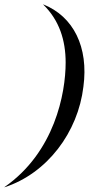

<svg xmlns="http://www.w3.org/2000/svg" viewBox="-59 -730 447 854"><path d="M133.5 -710.5V-709.5C204.5 -640 233 -551.5 233 -451.5C233 -315 184 -53 -39 102V103C151 41 288 -141.5 312 -344.5C335.5 -520 268.5 -656.5 133.5 -710.5Z"/></svg>

Font: Beautique Display Thin
Style: Bold
Weight: 500
Italic angle: -12°
Designer: Nhat-Quang Ngo
Version: Version 1.100;Glyphs 3.2.3 (3260)